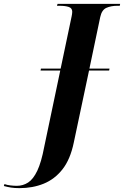

<svg xmlns="http://www.w3.org/2000/svg" viewBox="-172 -734 642 994"><path d="M-71 240Q-97 240 -115.5 237Q-134 234 -152 229L-149 219Q-135 224 -117.5 226Q-100 228 -85 228Q-53 228 -26.5 211Q0 194 21 150Q42 106 57 26L140 -369H38L40 -379H142L199 -650Q200 -655 201 -661.5Q202 -668 202 -673Q202 -692 184 -698Q166 -704 137 -704H123L126 -714H450L448 -704H435Q403 -704 379 -693.5Q355 -683 347 -646L291 -379H395L393 -369H289L210 4Q192 91 151.5 142.5Q111 194 54 217Q-3 240 -71 240Z"/></svg>

Font: Noto Serif Display SemiCondensed
Style: Bold Italic
Weight: 700
Width: 4
Italic angle: -12°
Designer: Monotype Design Team
Foundry: Monotype Imaging Inc.
Version: Version 2.009